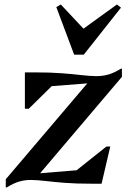

<svg xmlns="http://www.w3.org/2000/svg" viewBox="-20 -798 558 834"><path d="M5.1 16V-19.4L379.5 -459.8L400.7 -439L128.5 -417.9L88.1 -483.6H131.3Q200 -483.6 249 -479.8Q298 -476 333.5 -471.8Q368.9 -467.7 396.6 -467.3Q424.4 -466.9 450 -474.1Q475.6 -481.3 505.2 -499.6H509.6V-464.2L135.2 -23L113.1 -42.1L380.8 -64L421.2 0H378.2Q309.5 0 261.3 -3.8Q213.1 -7.6 178 -11.8Q142.9 -15.9 115.8 -16.3Q88.7 -16.7 63.9 -9.5Q39.1 -2.3 9.5 16ZM421.2 0 270.8 -25 442.3 -161.6H459ZM88.1 -325.6V-483.6L245 -463.5L104.8 -325.6ZM302.1 -560.4 224.6 -767.2 244.2 -778.5 355.7 -659.5H323.4L487.8 -778.5L505.5 -764.8L343.8 -560.4Z"/></svg>

Font: Platypi Light
Style: Italic
Weight: 300
Italic angle: -13°
Designer: David Sargent
Foundry: Bolt Cutter Type
Version: Version 1.200